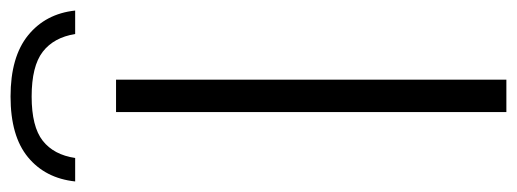

<svg xmlns="http://www.w3.org/2000/svg" viewBox="-364 -652 980 364"><g transform="rotate(-90 126.0 -470.0)"><path d="M95.5 0V-740H157V0ZM125 -940Q200 -940 241 -906.8Q282 -873.5 288 -817.5H243.5Q237 -858 209.8 -879Q182.5 -900 125 -900Q68 -900 41.2 -879Q14.5 -858 8.5 -817.5H-36Q-30 -874 10 -907Q50 -940 125 -940Z"/></g></svg>

Font: Encode Sans Semi Expanded Light
Style: Regular
Weight: 300
Width: 6
Designer: Multiple Designers
Foundry: Impallari Type
Version: Version 2.000